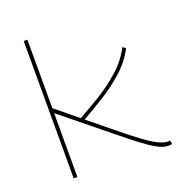

<svg xmlns="http://www.w3.org/2000/svg" viewBox="-135 -851 902 972"><g transform="rotate(-20 316.5 -365.5)"><path d="M612 9Q597 9 581.5 5Q566 1 541 -13Q516 -27 475.5 -57.5Q435 -88 370 -141L120 -344V0H100V-740H120V-371L238 -274Q294 -305 356 -343Q418 -381 472 -429Q526 -477 559 -540L575 -529Q542 -466 487 -417Q432 -368 369.5 -329.5Q307 -291 254 -261L374 -163Q447 -103 492.5 -70Q538 -37 565.5 -24.5Q593 -12 612 -12Q617 -12 624 -13L628 7Q618 9 612 9Z"/></g></svg>

Font: Georama Extended Thin
Style: Regular
Weight: 100
Width: 7
Designer: Jean-Baptiste Levee
Foundry: Production Type
Version: Version 1.000